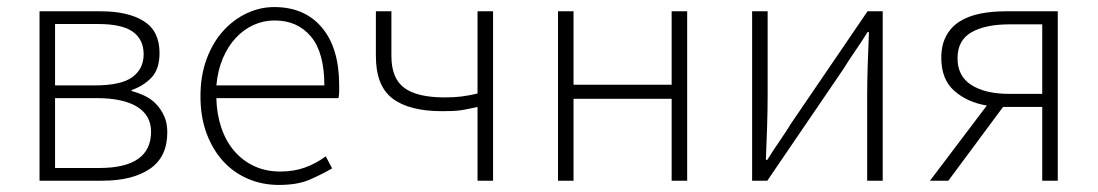

<svg xmlns="http://www.w3.org/2000/svg" viewBox="-20 -512 3110 544"><path d="M92 0V-480H265Q343 -480 387.5 -452Q432 -424 432 -362Q432 -316 409 -292Q386 -268 353 -257V-254Q372 -249 390 -240.5Q408 -232 422 -217.5Q436 -203 445 -183.5Q454 -164 454 -137Q454 -67 404.5 -33.5Q355 0 270 0ZM136 -270H248Q323 -270 355 -293.5Q387 -317 387 -358Q387 -400 356.5 -422Q326 -444 257 -444H136ZM136 -36H261Q408 -36 408 -139Q408 -185 368.5 -209.5Q329 -234 253 -234H136Z M770 12Q724 12 683.5 -5Q643 -22 613 -54.5Q583 -87 565.5 -133.5Q548 -180 548 -239Q548 -298 565.5 -345Q583 -392 612.5 -424.5Q642 -457 679.5 -474.5Q717 -492 757 -492Q843 -492 892 -434Q941 -376 941 -270Q941 -261 941 -252Q941 -243 939 -234H593Q594 -189 607 -150.5Q620 -112 643.5 -84.5Q667 -57 700 -41.5Q733 -26 774 -26Q813 -26 844.5 -37.5Q876 -49 903 -69L921 -35Q892 -18 857.5 -3Q823 12 770 12ZM593 -270H899Q899 -363 861 -408.5Q823 -454 758 -454Q727 -454 699 -441.5Q671 -429 648.5 -405Q626 -381 611.5 -347Q597 -313 593 -270Z M1333 0V-209Q1318 -206 1307 -203.5Q1296 -201 1285 -199.5Q1274 -198 1262 -197.5Q1250 -197 1233 -197Q1139 -197 1092 -233Q1045 -269 1045 -353V-480H1089V-353Q1089 -290 1125.5 -263Q1162 -236 1240 -236Q1266 -236 1286.5 -238.5Q1307 -241 1333 -247V-480H1377V0Z M1561 0V-480H1605V-272H1883V-480H1927V0H1883V-232H1605V0Z M2111 0V-480H2155V-240Q2155 -201 2153.5 -154Q2152 -107 2150 -59H2154Q2168 -82 2188 -111Q2208 -140 2222 -163L2438 -480H2481V0H2437V-240Q2437 -280 2438.5 -326.5Q2440 -373 2442 -421H2438Q2424 -398 2404 -369Q2384 -340 2370 -317L2154 0Z M2933 0V-209H2823H2822L2667 0H2615L2776 -213Q2721 -222 2684 -254.5Q2647 -287 2647 -348Q2647 -384 2660.5 -409.5Q2674 -435 2698 -450.5Q2722 -466 2755.5 -473Q2789 -480 2829 -480H2977V0ZM2840 -246H2933V-443H2840Q2772 -443 2732.5 -420.5Q2693 -398 2693 -347Q2693 -296 2732.5 -271Q2772 -246 2840 -246Z"/></svg>

Font: Giro Light
Style: Regular
Weight: 300
Designer: Paul D. Hunt
Foundry: Adobe Systems Incorporated
Version: Version 1.000;PS 1.0;hotconv 1.0.88;makeotf.lib2.5.647800